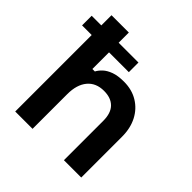

<svg xmlns="http://www.w3.org/2000/svg" viewBox="-186 -844 987 987"><g transform="rotate(45 308.0 -350.0)"><path d="M70 0V-700H196V-435H214Q222 -451 239 -467Q256 -483 284.5 -493.5Q313 -504 357 -504Q415 -504 458.5 -477.5Q502 -451 526 -404.5Q550 -358 550 -296V0H424V-286Q424 -342 396.5 -370Q369 -398 318 -398Q260 -398 228 -359.5Q196 -321 196 -252V0ZM0 -556V-626H340V-556Z"/></g></svg>

Font: Space 7353
Style: Regular
Weight: 400
Designer: Christine Claussen + Ruben Lyon  (Space 7353)
Version: Version 1.000;FEAKit 1.0